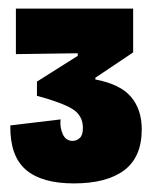

<svg xmlns="http://www.w3.org/2000/svg" viewBox="-20 -689 364 447"><path d="M4 -397 121 -411Q119 -393 126 -377Q133 -361 149 -361Q158 -361 165.5 -367.5Q173 -374 173 -391Q173 -420 149 -435Q125 -450 66 -466V-499L161 -559V-565L17 -563V-669H290V-567L202 -508V-504Q260 -493 285 -463.5Q310 -434 310 -388Q310 -323 269 -292.5Q228 -262 152 -262Q77 -262 40 -294Q3 -326 4 -397Z"/></svg>

Font: Bricolage Grotesque 96pt Condensed ExBd
Style: Regular
Weight: 800
Width: 3
Designer: Mathieu Triay
Foundry: Atelier Triay
Version: Version 1.001;Glyphs 3.2 (3207)